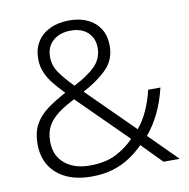

<svg xmlns="http://www.w3.org/2000/svg" viewBox="-82 -805 880 895"><g transform="rotate(-10 358.5 -357.5)"><path d="M304 -725Q354 -725 391 -707Q428 -689 448.5 -656Q469 -623 469 -576Q469 -510 425.5 -466.5Q382 -423 312 -386L530 -170Q558 -203 578 -247.5Q598 -292 610 -343H668Q653 -280 628 -227.5Q603 -175 567 -132L699 0H622L529 -95Q498 -64 462 -40.5Q426 -17 382 -3.5Q338 10 280 10Q213 10 163.5 -12.5Q114 -35 86 -78Q58 -121 58 -183Q58 -236 78 -273.5Q98 -311 136 -339.5Q174 -368 227 -396Q199 -425 177 -452Q155 -479 142.5 -508.5Q130 -538 130 -573Q130 -620 151.5 -654Q173 -688 212 -706.5Q251 -725 304 -725ZM262 -359Q216 -336 184 -312Q152 -288 135 -258Q118 -228 118 -184Q118 -117 163 -79.5Q208 -42 281 -42Q355 -42 404.5 -67Q454 -92 492 -131ZM303 -677Q250 -677 218 -649Q186 -621 186 -573Q186 -532 209 -498.5Q232 -465 275 -421Q342 -455 377 -490.5Q412 -526 412 -576Q412 -622 382.5 -649.5Q353 -677 303 -677Z"/></g></svg>

Font: Noto Sans Cham Light
Style: Regular
Weight: 300
Version: Version 2.002